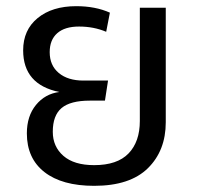

<svg xmlns="http://www.w3.org/2000/svg" viewBox="-20 -588 652 622"><path d="M433 -563H517V-192Q517 -100 459 -43Q401 14 285 14Q181 14 124 -30.5Q67 -75 67 -156Q67 -212 96.5 -248Q126 -284 172 -290Q55 -314 55 -425Q55 -491 102 -529.5Q149 -568 227 -568Q289 -568 336 -547L324 -485Q284 -502 236 -502Q190 -502 165.5 -480.5Q141 -459 141 -419Q141 -376 170.5 -351.5Q200 -327 250 -327H330L320 -262H271Q208 -262 179.5 -238Q151 -214 151 -161Q151 -113 185.5 -83Q220 -53 285 -53Q360 -53 396.5 -91Q433 -129 433 -196Z"/></svg>

Font: FiraGO Book
Style: Regular
Weight: 350
Designer: bBox Type
Foundry: bBox Type GmbH
Version: Version 1.001;PS 001.001;hotconv 1.0.88;makeotf.lib2.5.64775